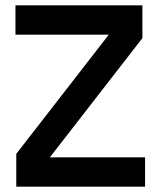

<svg xmlns="http://www.w3.org/2000/svg" viewBox="-20 -700 600 720"><path d="M41 -123 388 -570H38V-680H514V-557L167 -110H524V0H41Z"/></svg>

Font: CyStack Display SemiBold
Style: Regular
Weight: 600
Designer: Weizhong Zhang
Foundry: 本地遙控
Version: Version 1.000;Glyphs 3.1.2 (3151)